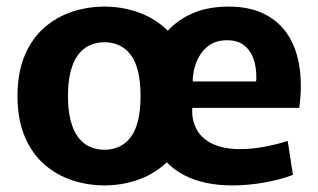

<svg xmlns="http://www.w3.org/2000/svg" viewBox="-20 -551 964 582"><path d="M297 11Q246 11 199 -4.5Q152 -20 114.5 -52.5Q77 -85 55 -137Q33 -189 33 -260Q33 -331 55 -383Q77 -435 114.5 -467.5Q152 -500 199 -515.5Q246 -531 297 -531Q347 -531 394 -515.5Q441 -500 478.5 -467.5Q516 -435 538 -383Q560 -331 560 -260Q560 -189 538 -137Q516 -85 478.5 -52.5Q441 -20 394 -4.5Q347 11 297 11ZM297 -97Q321 -97 341.5 -106.5Q362 -116 376.5 -135.5Q391 -155 398.5 -186Q406 -217 406 -260Q406 -303 398.5 -334Q391 -365 376.5 -384.5Q362 -404 341.5 -413.5Q321 -423 297 -423Q272 -423 251.5 -413.5Q231 -404 216.5 -384.5Q202 -365 194 -334Q186 -303 186 -260Q186 -217 194 -186Q202 -155 216.5 -135.5Q231 -116 251.5 -106.5Q272 -97 297 -97ZM685 11Q597 11 537.5 -20.5Q478 -52 447.5 -112Q417 -172 417 -255Q417 -310 432.5 -359.5Q448 -409 480 -448Q512 -487 560 -509Q608 -531 673 -531Q739 -531 784.5 -507Q830 -483 855.5 -441Q881 -399 888.5 -343Q896 -287 887 -224H496L575 -283Q555 -222 567 -181Q579 -140 615.5 -119.5Q652 -99 706 -99Q744 -99 783.5 -106.5Q823 -114 852 -124L868 -21Q829 -6 780 2.5Q731 11 685 11ZM497 -304H756Q757 -308 757 -311.5Q757 -315 757 -318Q757 -349 748 -374Q739 -399 719.5 -414Q700 -429 668 -429Q629 -429 604.5 -406Q580 -383 570 -346.5Q560 -310 567 -269Z"/></svg>

Font: Murecho Thin SemiBold
Style: Regular
Weight: 600
Version: Version 1.010